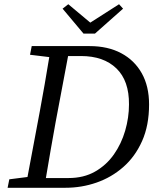

<svg xmlns="http://www.w3.org/2000/svg" viewBox="-20 -888 741 908"><path d="M122 -629 130 -670H404Q490 -670 553 -636.5Q616 -603 650.5 -541.5Q685 -480 685 -394Q685 -295 652 -221Q619 -147 563 -98Q507 -49 436.5 -24.5Q366 0 290 0H16L24 -40L110 -51L168 -360Q192 -489 213 -618ZM243 -310Q231 -244 219.5 -178Q208 -112 197 -46H304Q376 -46 429.5 -76.5Q483 -107 518.5 -157.5Q554 -208 572 -270Q590 -332 590 -394Q591 -506 530.5 -564.5Q470 -623 363 -623H302ZM303 -868 407 -781 543 -868 562 -847 429 -729H375L276 -847Z"/></svg>

Font: Source Serif Pro
Style: Italic
Weight: 400
Italic angle: -12°
Designer: Frank Grießhammer
Foundry: Adobe Systems Incorporated
Version: Version 3.001;hotconv 1.0.111;makeotfexe 2.5.65597